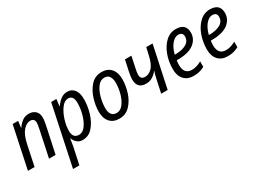

<svg xmlns="http://www.w3.org/2000/svg" viewBox="-34 -1231 2901 2151"><g transform="rotate(-30 1416.5 -155.5)"><path d="M12 2H98L153 -259Q176 -370 220.5 -421Q265 -472 312 -472Q368 -472 368 -417Q368 -400 364 -379Q360 -358 356 -335L285 2H370L442 -335Q446 -357 450.5 -382.5Q455 -408 455 -430Q455 -488 422.5 -518Q390 -548 338 -548Q287 -548 250 -519Q213 -490 188 -452H186L197 -538H126Z M460 237H542L588 21Q592 1 596 -26Q600 -53 603 -74H607Q620 -39 648 -14.5Q676 10 720 10Q797 10 850 -51Q903 -112 930.5 -202Q958 -292 958 -380Q958 -462 924.5 -504Q891 -546 834 -546Q788 -546 751.5 -519Q715 -492 684 -448H680L691 -536H623ZM712 -61Q633 -61 633 -155Q633 -222 657 -297Q681 -372 720 -424Q759 -476 806 -476Q874 -476 874 -379Q874 -310 854 -236.5Q834 -163 797.5 -112Q761 -61 712 -61Z M1194 9Q1277 9 1332.5 -49Q1388 -107 1415 -192Q1442 -277 1442 -359Q1442 -447 1398.5 -496Q1355 -545 1279 -545Q1192 -545 1137 -483.5Q1082 -422 1056 -336Q1030 -250 1030 -175Q1030 -88 1073.5 -39.5Q1117 9 1194 9ZM1200 -62Q1113 -62 1113 -173Q1113 -237 1131.5 -307Q1150 -377 1186 -426Q1222 -475 1274 -475Q1319 -475 1338.5 -442.5Q1358 -410 1358 -365Q1358 -290 1338 -220.5Q1318 -151 1282.5 -106.5Q1247 -62 1200 -62Z M1737 0H1821L1935 -536H1853L1833 -447Q1810 -338 1768 -295.5Q1726 -253 1677 -253Q1619 -253 1619 -312Q1619 -343 1631 -394L1661 -536H1578L1548 -398Q1543 -372 1539 -347Q1535 -322 1535 -300Q1535 -181 1649 -181Q1695 -181 1732.5 -203.5Q1770 -226 1795 -261H1798Q1791 -241 1784.5 -216Q1778 -191 1773 -167Z M2154 10Q2197 10 2230.5 1Q2264 -8 2296 -25V-95Q2261 -77 2232.5 -68Q2204 -59 2172 -59Q2070 -59 2070 -179Q2070 -205 2075 -237H2087Q2228 -237 2298 -290.5Q2368 -344 2368 -428Q2368 -546 2238 -546Q2163 -546 2106.5 -493Q2050 -440 2018.5 -355Q1987 -270 1987 -173Q1987 -88 2031 -39Q2075 10 2154 10ZM2087 -302Q2107 -382 2147 -429.5Q2187 -477 2230 -477Q2289 -477 2289 -423Q2289 -363 2235.5 -332.5Q2182 -302 2092 -302Z M2595 10Q2638 10 2671.5 1Q2705 -8 2737 -25V-95Q2702 -77 2673.5 -68Q2645 -59 2613 -59Q2511 -59 2511 -179Q2511 -205 2516 -237H2528Q2669 -237 2739 -290.5Q2809 -344 2809 -428Q2809 -546 2679 -546Q2604 -546 2547.5 -493Q2491 -440 2459.5 -355Q2428 -270 2428 -173Q2428 -88 2472 -39Q2516 10 2595 10ZM2528 -302Q2548 -382 2588 -429.5Q2628 -477 2671 -477Q2730 -477 2730 -423Q2730 -363 2676.5 -332.5Q2623 -302 2533 -302Z"/></g></svg>

Font: Noto Sans UI SemiCondensed
Style: Italic
Weight: 400
Width: 4
Italic angle: -12°
Designer: Monotype Design Team
Foundry: Monotype Imaging Inc.
Version: Version 1.901